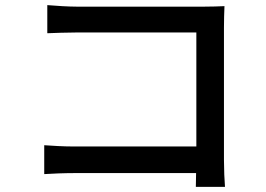

<svg xmlns="http://www.w3.org/2000/svg" viewBox="-20 -716 1040 751"><path d="M860 15C858 -7 856 -56 856 -91V-608C856 -634 857 -670 858 -692C840 -691 805 -690 778 -690H281C248 -690 200 -693 165 -696V-586C191 -587 242 -589 281 -589H748V-143H269C226 -143 182 -146 153 -148V-35C182 -37 232 -39 273 -39H747C747 -18 746 1 746 15Z"/></svg>

Font: Source Han Sans KR Medium
Style: Regular
Weight: 500
Designer: Ryoko NISHIZUKA (kana & ideographs); Paul D. Hunt (Latin, Greek & Cyrillic); Wenlong ZHANG (bopomofo); Sandoll Communica
Foundry: Adobe Systems Incorporated
Version: Version 1.001;PS 1.001;hotconv 1.0.78;makeotf.lib2.5.61930